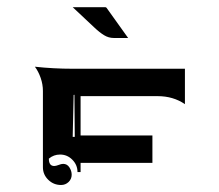

<svg xmlns="http://www.w3.org/2000/svg" viewBox="-20 -665 626 548"><path d="M187.5 -644.5H280.3Q282.7 -644.5 284.2 -642.6L345.7 -556.6H304.7Q290 -556.6 277.1 -564.5Q264.2 -572.3 248.5 -587.2ZM79.6 -474.6Q132.1 -468.8 187.5 -468.8H507.8V-367.7Q474.6 -390.6 429.7 -390.6H210V-278.3H415V-200.2H210V-173.8H201.2Q201.2 -194.3 186.5 -209.1Q171.9 -223.9 151.4 -223.9Q133.3 -223.9 119.4 -212.2Q119.4 -191.4 134.5 -191.2Q139.6 -191.2 147.3 -194.2Q155 -197.3 160.2 -197.3Q171.6 -197.3 178.1 -187.3Q184.6 -177.2 184.6 -166.3Q184.6 -154.1 175.7 -145.5Q166.7 -137 154.3 -137Q132.8 -137 117.7 -151.9Q102.5 -166.7 102.5 -187.7V-405.3Q102.5 -424.1 96.1 -442.6Q89.6 -461.2 79.6 -474.6ZM187.5 -274.4H193.4L192.4 -394.5L190.2 -394Z"/></svg>

Font: AgreloyInT3
Style: Medium
Weight: 400
Designer: gluk
Foundry: gluk
Version: Version 0.27